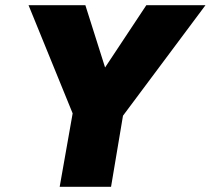

<svg xmlns="http://www.w3.org/2000/svg" viewBox="-20 -720 812 740"><path d="M544 -700 385 -460 309 -700H90L260 -283L210 0H408L454 -274L772 -700Z"/></svg>

Font: Jost* 800 Heavy Italic
Style: Italic
Weight: 800
Italic angle: -10°
Version: Version 3.200; ttfautohint (v0.97) -l 8 -r 50 -G 200 -x 14 -